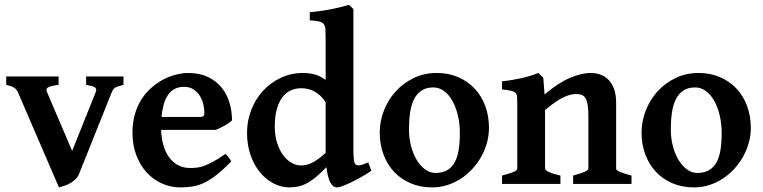

<svg xmlns="http://www.w3.org/2000/svg" viewBox="-20 -777 3223 811"><path d="M501.5 -418.5Q486.8 -415 478.3 -412.1Q469.7 -409.2 464.6 -405.5Q459.5 -401.9 456.8 -397Q454.1 -392.1 451.2 -385.3L313 -40Q308.6 -29.3 299.6 -20.5Q290.5 -11.7 278.8 -4.6Q267.1 2.4 253.9 7.1Q240.7 11.7 229 14.6L56.6 -385.3Q51.3 -398.4 40.8 -405.8Q30.3 -413.1 6.3 -418.5V-454.1H227.5V-418.5Q208.5 -416 197.5 -413.3Q186.5 -410.6 181.4 -407Q176.3 -403.3 176.3 -398.2Q176.3 -393.1 179.7 -385.3L284.7 -139.6L383.3 -385.3Q386.2 -392.6 386.5 -397.7Q386.7 -402.8 382.8 -406.5Q378.9 -410.2 369.6 -412.8Q360.4 -415.5 343.8 -418.5V-454.1H501.5Z M757.3 -410.2Q734.4 -410.2 717.8 -401.4Q701.2 -392.6 689.7 -376Q678.2 -359.4 671.6 -335.9Q665 -312.5 662.1 -283.2H824.7Q835.9 -283.2 839.6 -286.9Q843.3 -290.5 843.3 -300.8Q843.3 -315.4 839.4 -334.2Q835.4 -353 825.4 -369.9Q815.4 -386.7 798.8 -398.4Q782.2 -410.2 757.3 -410.2ZM960 -268.6Q955.6 -263.7 947.3 -257.8Q939 -252 929.2 -246.6Q919.4 -241.2 909.4 -236.3Q899.4 -231.4 891.6 -228.5H660.6Q661.6 -193.4 670.2 -163.8Q678.7 -134.3 694.3 -112.8Q710 -91.3 732.2 -79.3Q754.4 -67.4 783.2 -67.4Q798.3 -67.4 812.7 -69.1Q827.1 -70.8 844 -77.1Q860.8 -83.5 881.8 -95Q902.8 -106.4 931.6 -126.5Q934.6 -125 938.7 -120.6Q942.9 -116.2 946.5 -111.1Q950.2 -106 953.1 -101.6Q956.1 -97.2 957 -95.2Q923.3 -61 896.5 -39.6Q869.6 -18.1 845 -6.1Q820.3 5.9 795.9 10.3Q771.5 14.6 742.2 14.6Q700.7 14.6 663.8 -2Q627 -18.6 599.4 -48.8Q571.8 -79.1 555.7 -121.6Q539.6 -164.1 539.6 -215.8Q539.6 -282.2 564.7 -334.2Q589.8 -386.2 640.1 -422.9Q652.8 -432.1 668.7 -440.7Q684.6 -449.2 701.9 -455.3Q719.2 -461.4 737.8 -465.1Q756.3 -468.8 774.9 -468.8Q822.8 -468.8 857.7 -452.1Q892.6 -435.5 915.3 -408Q938 -380.4 949 -344.2Q960 -308.1 960 -268.6Z M1548.8 -55.7Q1526.4 -40.5 1503.4 -27.8Q1480.5 -15.1 1460.7 -5.6Q1440.9 3.9 1425.8 9.3Q1410.6 14.6 1403.8 14.6Q1368.7 14.6 1358.9 -70.8Q1336.4 -47.9 1317.6 -31.7Q1298.8 -15.6 1280.8 -5.4Q1262.7 4.9 1243.7 9.8Q1224.6 14.6 1202.1 14.6Q1169.4 14.6 1137.5 -1.2Q1105.5 -17.1 1080.1 -46.9Q1054.7 -76.7 1039.1 -119.6Q1023.4 -162.6 1023.4 -216.8Q1023.4 -265.6 1040.8 -311.3Q1058.1 -356.9 1089.6 -391.8Q1121.1 -426.8 1164.8 -447.8Q1208.5 -468.8 1260.7 -468.8Q1283.7 -468.8 1306.4 -463.4Q1329.1 -458 1355.5 -439.9V-607.4Q1355.5 -634.3 1354.7 -650.1Q1354 -666 1347.9 -674.6Q1341.8 -683.1 1328.1 -686.3Q1314.5 -689.5 1288.6 -691.4V-725.1Q1342.3 -730.5 1385.5 -739.5Q1428.7 -748.5 1454.1 -756.8L1472.7 -738.8V-146Q1472.7 -128.9 1473.4 -117.2Q1474.1 -105.5 1475.3 -98.1Q1476.6 -90.8 1478.8 -86.9Q1481 -83 1483.9 -81.1Q1486.8 -79.6 1490.2 -78.9Q1493.7 -78.1 1499.3 -78.9Q1504.9 -79.6 1513.4 -82.5Q1522 -85.4 1535.2 -91.3ZM1355.5 -131.3V-344.7Q1337.9 -373 1311.8 -388.7Q1285.6 -404.3 1252.9 -404.3Q1228.5 -404.3 1208 -395Q1187.5 -385.7 1172.6 -366Q1157.7 -346.2 1149.2 -315.9Q1140.6 -285.6 1140.6 -243.2Q1140.6 -204.1 1150.4 -173.6Q1160.2 -143.1 1175.8 -121.8Q1191.4 -100.6 1211.4 -89.4Q1231.4 -78.1 1251.5 -78.1Q1278.3 -78.1 1302.5 -91.6Q1326.7 -105 1355.5 -131.3Z M1922.4 -214.8Q1922.4 -253.4 1914.3 -288.3Q1906.2 -323.2 1891.6 -349.9Q1877 -376.5 1856.2 -392.1Q1835.4 -407.7 1810.5 -407.7Q1780.3 -407.7 1760.3 -394.3Q1740.2 -380.9 1728.5 -357.2Q1716.8 -333.5 1712.2 -301Q1707.5 -268.6 1707.5 -231Q1707.5 -192.4 1716.6 -158.7Q1725.6 -125 1741 -100.1Q1756.3 -75.2 1776.6 -60.8Q1796.9 -46.4 1819.3 -46.4Q1848.6 -46.4 1868.2 -57.6Q1887.7 -68.8 1899.9 -90.3Q1912.1 -111.8 1917.2 -143.1Q1922.4 -174.3 1922.4 -214.8ZM2045.4 -236.8Q2045.4 -204.1 2036.6 -172.9Q2027.8 -141.6 2012 -113.8Q1996.1 -85.9 1974.1 -62.3Q1952.1 -38.6 1925.5 -21.5Q1898.9 -4.4 1868.4 5.1Q1837.9 14.6 1805.7 14.6Q1755.4 14.6 1714.4 -2.9Q1673.3 -20.5 1644.5 -51.3Q1615.7 -82 1599.9 -124.5Q1584 -167 1584 -216.8Q1584 -265.1 1601.8 -310.5Q1619.6 -356 1651.6 -391.1Q1683.6 -426.3 1727.8 -447.5Q1772 -468.8 1824.7 -468.8Q1874.5 -468.8 1915.3 -451.2Q1956.1 -433.6 1985.1 -402.6Q2014.2 -371.6 2029.8 -329.1Q2045.4 -286.6 2045.4 -236.8Z M2400.9 0V-35.6Q2436 -44.9 2450.7 -51.8Q2465.3 -58.6 2465.3 -65.4V-287.1Q2465.3 -314 2462.6 -331.8Q2460 -349.6 2454.1 -360.4Q2448.2 -371.1 2438.5 -375.5Q2428.7 -379.9 2414.1 -379.9Q2402.3 -379.9 2389.2 -376.7Q2376 -373.5 2360.1 -366Q2344.2 -358.4 2325 -345.2Q2305.7 -332 2282.2 -312V-65.4Q2282.2 -58.1 2298.8 -50.3Q2315.4 -42.5 2347.2 -35.6V0H2100.6V-35.6Q2132.8 -43.9 2148.9 -50.5Q2165 -57.1 2165 -65.4V-336.4Q2165 -355.5 2164.3 -366.7Q2163.6 -377.9 2157.7 -384.3Q2151.9 -390.6 2138.7 -393.6Q2125.5 -396.5 2100.6 -399.4V-433.6Q2124 -436 2144.3 -439.5Q2164.6 -442.9 2183.1 -447Q2201.7 -451.2 2219.2 -456.5Q2236.8 -461.9 2254.4 -468.8L2274.9 -448.2L2280.3 -377.9Q2337.4 -426.8 2387 -447.8Q2436.5 -468.8 2474.6 -468.8Q2495.6 -468.8 2515.1 -462.2Q2534.7 -455.6 2549.6 -440.7Q2564.5 -425.8 2573.5 -401.9Q2582.5 -377.9 2582.5 -343.8V-65.4Q2582.5 -62 2585.4 -58.8Q2588.4 -55.7 2595.7 -52.2Q2603 -48.8 2615.7 -44.7Q2628.4 -40.5 2647.5 -35.6V0Z M3028.3 -214.8Q3028.3 -253.4 3020.3 -288.3Q3012.2 -323.2 2997.6 -349.9Q2982.9 -376.5 2962.2 -392.1Q2941.4 -407.7 2916.5 -407.7Q2886.2 -407.7 2866.2 -394.3Q2846.2 -380.9 2834.5 -357.2Q2822.8 -333.5 2818.1 -301Q2813.5 -268.6 2813.5 -231Q2813.5 -192.4 2822.5 -158.7Q2831.5 -125 2846.9 -100.1Q2862.3 -75.2 2882.6 -60.8Q2902.8 -46.4 2925.3 -46.4Q2954.6 -46.4 2974.1 -57.6Q2993.7 -68.8 3005.9 -90.3Q3018.1 -111.8 3023.2 -143.1Q3028.3 -174.3 3028.3 -214.8ZM3151.4 -236.8Q3151.4 -204.1 3142.6 -172.9Q3133.8 -141.6 3117.9 -113.8Q3102.1 -85.9 3080.1 -62.3Q3058.1 -38.6 3031.5 -21.5Q3004.9 -4.4 2974.4 5.1Q2943.8 14.6 2911.6 14.6Q2861.3 14.6 2820.3 -2.9Q2779.3 -20.5 2750.5 -51.3Q2721.7 -82 2705.8 -124.5Q2689.9 -167 2689.9 -216.8Q2689.9 -265.1 2707.8 -310.5Q2725.6 -356 2757.6 -391.1Q2789.6 -426.3 2833.7 -447.5Q2877.9 -468.8 2930.7 -468.8Q2980.5 -468.8 3021.2 -451.2Q3062 -433.6 3091.1 -402.6Q3120.1 -371.6 3135.7 -329.1Q3151.4 -286.6 3151.4 -236.8Z"/></svg>

Font: Gentium Basic
Style: Bold
Weight: 700
Designer: J. Victor Gaultney and Annie Olsen
Foundry: SIL International
Version: Version 1.100